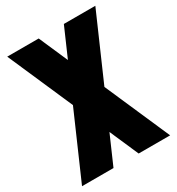

<svg xmlns="http://www.w3.org/2000/svg" viewBox="-234 -1122 1214 1316"><g transform="rotate(-30 373.5 -464.5)"><path d="M249 -463.9 24.9 -976.6H273.9L373.5 -748.5L473.1 -976.6H722.2L498 -463.9L722.2 48.8H473.1L373.5 -179.2L273.9 48.8H24.9Z"/></g></svg>

Font: Wilelessous
Style: Regular
Weight: 400
Designer: Kristopher Martin
Foundry: Kristopher Martin
Version: Version 1.0; ttfautohint (v1.8.4.7-5d5b)